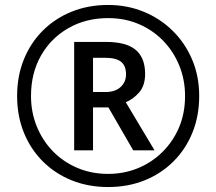

<svg xmlns="http://www.w3.org/2000/svg" viewBox="-20 -744 872 774"><path d="M416 10Q336 10 269 -17Q202 -44 152.5 -93.5Q103 -143 76 -210Q49 -277 49 -357Q49 -437 76 -504Q103 -571 152.5 -620.5Q202 -670 269 -697Q336 -724 416 -724Q492 -724 558.5 -697Q625 -670 675.5 -620.5Q726 -571 754.5 -504Q783 -437 783 -357Q783 -277 756 -210Q729 -143 679.5 -93.5Q630 -44 563 -17Q496 10 416 10ZM416 -43Q480 -43 536 -66Q592 -89 635 -131.5Q678 -174 702 -231Q726 -288 726 -357Q726 -422 703 -479Q680 -536 638.5 -579Q597 -622 540.5 -646.5Q484 -671 416 -671Q326 -671 255.5 -630.5Q185 -590 145 -519.5Q105 -449 105 -357Q105 -292 128 -235Q151 -178 192.5 -135Q234 -92 291 -67.5Q348 -43 416 -43ZM279 -138V-575H407Q489 -575 527 -543Q565 -511 565 -446Q565 -399 541 -371.5Q517 -344 487 -332L603 -138H517L417 -311H355V-138ZM405 -373Q444 -373 466 -393Q488 -413 488 -444Q488 -479 468 -495Q448 -511 404 -511H355V-373Z"/></svg>

Font: Noto Sans Deseret
Style: Regular
Weight: 400
Designer: Monotype Design Team
Foundry: Monotype Imaging Inc.
Version: Version 2.001; ttfautohint (v1.8.4.7-5d5b)